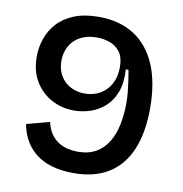

<svg xmlns="http://www.w3.org/2000/svg" viewBox="-78 -748 796 837"><g transform="rotate(10 320.0 -330.0)"><path d="M301 15Q251 15 210.5 4Q170 -7 139.5 -29Q109 -51 89 -84Q69 -117 61 -160L163 -187Q170 -155 185 -134Q200 -113 219 -101.5Q238 -90 259.5 -85Q281 -80 303 -80Q351 -80 384 -99Q417 -118 437.5 -152Q458 -186 467 -230.5Q476 -275 476 -325Q476 -351 473.5 -375.5Q471 -400 467.5 -424Q464 -448 460 -470H448Q452 -412 437 -371Q422 -330 393.5 -304Q365 -278 329 -266Q293 -254 256 -254Q203 -254 157.5 -278Q112 -302 84 -347.5Q56 -393 56 -457Q56 -499 69.5 -538Q83 -577 111.5 -608Q140 -639 185 -657Q230 -675 293 -675Q385 -675 449.5 -634Q514 -593 548 -514Q582 -435 582 -320Q582 -215 551 -139.5Q520 -64 457.5 -24.5Q395 15 301 15ZM289 -335Q327 -335 357 -352Q387 -369 404 -400.5Q421 -432 421 -474Q421 -518 403 -542Q385 -566 357.5 -575.5Q330 -585 301 -585Q266 -585 240 -574.5Q214 -564 197.5 -546Q181 -528 173 -505.5Q165 -483 165 -458Q165 -419 182.5 -391Q200 -363 228 -349Q256 -335 289 -335Z"/></g></svg>

Font: Bricolage Grotesque 96pt ExtraBold Medium
Style: Regular
Weight: 500
Version: Version 1.001;gftools[0.9.33.dev8+g029e19f]